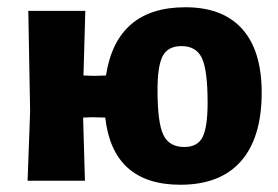

<svg xmlns="http://www.w3.org/2000/svg" viewBox="-20 -498 765 529"><path d="M56 0 63 -191 58 -468H215L210 -290L240 -289L272 -290Q301 -478 491 -478Q594 -478 647.5 -418Q701 -358 701 -243Q701 -119 644 -54Q587 11 477 11Q291 11 270 -174L234 -175L209 -174L214 0ZM488 -93Q524 -93 538 -120Q552 -147 552 -215Q552 -304 536.5 -337.5Q521 -371 480 -371Q443 -371 428.5 -344Q414 -317 414 -250Q414 -160 430 -126.5Q446 -93 488 -93Z"/></svg>

Font: Alegreya Sans ExtraBold
Style: Regular
Weight: 800
Designer: Juan Pablo del Peral
Foundry: Huerta Tipografica
Version: Version 2.007